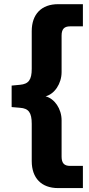

<svg xmlns="http://www.w3.org/2000/svg" viewBox="-20 -831 438 942"><path d="M386.7 91.8V-17.1H323.7C295.4 -17.1 282.2 -30.3 282.2 -62.5V-240.7C282.2 -297.4 247.6 -347.2 203.6 -358.4C247.6 -369.6 282.2 -420.4 282.2 -477.5V-656.2C282.2 -688.5 295.4 -701.7 323.7 -701.7H386.7V-810.5H265.1C183.6 -810.5 135.7 -761.7 135.7 -678.2V-493.7C135.7 -439.5 120.6 -418.9 78.1 -415L37.1 -411.1V-305.7L78.1 -302.2C120.6 -299.3 135.7 -278.3 135.7 -223.6V-40.5C135.7 43 183.6 91.8 265.1 91.8Z"/></svg>

Font: Winston
Style: Bold
Weight: 700
Designer: Vernon Adams, Kim Jin-seong, David Berlow, Cristiano Sobral
Foundry: The Winston Project Authors
Version: Version 3.004